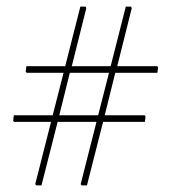

<svg xmlns="http://www.w3.org/2000/svg" viewBox="-20 -595 520 583"><path d="M419 -245 422 -242 420 -225H293L244 -32H228L225 -36L273 -225H155L106 -32H90L87 -36L135 -225H23L20 -228L22 -245H140L173 -374H61L58 -377L60 -394H178L224 -575H240L242 -570L198 -394H316L362 -575H378L380 -570L336 -394H457L460 -391L458 -374H330L298 -245ZM160 -245H278L311 -374H192Z"/></svg>

Font: Alegreya Sans Thin
Style: Italic
Weight: 100
Italic angle: -7°
Designer: Juan Pablo del Peral
Foundry: Huerta Tipografica
Version: Version 2.007